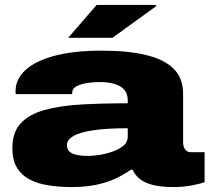

<svg xmlns="http://www.w3.org/2000/svg" viewBox="-20 -745 848 777"><path d="M270 12Q219 12 175 5Q131 -2 98.5 -19.5Q66 -37 48 -67.5Q30 -98 30 -146Q30 -209 63.5 -245.5Q97 -282 159 -299.5Q221 -317 306.5 -322Q392 -327 497 -327V-338Q497 -365 483 -381.5Q469 -398 443.5 -405.5Q418 -413 383 -413Q362 -413 336 -409.5Q310 -406 291 -396.5Q272 -387 272 -368V-364H44Q43 -368 43 -370.5Q43 -373 43 -377Q43 -424 82.5 -461Q122 -498 200 -519Q278 -540 392 -540Q497 -540 570.5 -522.5Q644 -505 682.5 -467Q721 -429 721 -365V-168Q721 -152 729 -140.5Q737 -129 753 -129H808V-8Q790 -1 755.5 5.5Q721 12 683 12Q629 12 595 2.5Q561 -7 543 -23Q525 -39 517 -58H509Q480 -37 444.5 -21Q409 -5 366 3.5Q323 12 270 12ZM337 -114Q352 -114 378 -117.5Q404 -121 431.5 -130Q459 -139 478 -154Q497 -169 497 -193V-226Q410 -226 355.5 -217.5Q301 -209 276 -194Q251 -179 251 -158Q251 -139 263.5 -129.5Q276 -120 296 -117Q316 -114 337 -114ZM256 -592 371 -725H612V-720L435 -592Z"/></svg>

Font: Archivo SemiBold Expanded Black
Style: Regular
Weight: 900
Width: 7
Version: Version 2.001